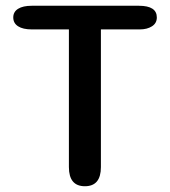

<svg xmlns="http://www.w3.org/2000/svg" viewBox="-20 -639 590 666"><path d="M462 -619Q524 -619 524 -578.5Q524 -558.5 507.2 -547.8Q490.5 -537 465 -537H330V-59.5Q330 7 274.5 7Q219 7 219 -59.5V-537H90Q59.5 -537 42.8 -547.8Q26 -558.5 26 -578.5Q26 -598 42.8 -608.5Q59.5 -619 90 -619Z"/></svg>

Font: Sono Medium
Style: Regular
Weight: 500
Designer: Tyler Finck
Foundry: Tyler Finck
Version: Version 2.112